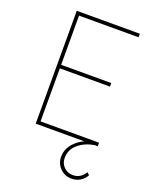

<svg xmlns="http://www.w3.org/2000/svg" viewBox="-168 -794 901 1119"><g transform="rotate(20 283.0 -235.0)"><path d="M110 0V-700H501V-678H132V-373H443V-351H132V-22H495V0ZM415 230Q373 230 344 201Q315 172 315 130Q315 90 337.5 59Q360 28 395.5 8Q431 -12 470 -18L475 0Q417 10 377 43.5Q337 77 337 130Q337 163 359.5 185.5Q382 208 415 208Q441 208 460 195.5Q479 183 490 163L505 176Q493 200 469 215Q445 230 415 230Z"/></g></svg>

Font: Lexend Thin
Style: Regular
Weight: 100
Designer: Bonnie Shaver-Troup, Thomas Jockin
Foundry: Lexend
Version: Version 1.007; ttfautohint (v1.8.3)